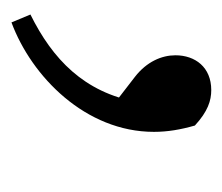

<svg xmlns="http://www.w3.org/2000/svg" viewBox="-47 -123 394 340"><g transform="rotate(90 150.0 47.0)"><path d="M213.5 -28.6C213.5 -53 209.5 -75.9 202.3 -101.1C177.3 -124.1 158.1 -130.1 139.5 -130.1C98.9 -130.1 77.9 -101.5 77.9 -66.7C77.9 -42.4 89.1 -16 116 5L165.2 43L160.8 0.4C143.5 95.3 84.5 151.1 5.7 190.1L19.7 223.7C115.7 188.1 213.5 92.3 213.5 -28.6Z"/></g></svg>

Font: Source Serif Variable
Style: Regular
Weight: 389
Designer: Frank Grießhammer
Foundry: Adobe Systems Incorporated
Version: Version 3.001;hotconv 1.0.111;makeotfexe 2.5.65597